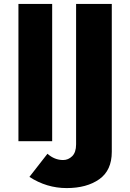

<svg xmlns="http://www.w3.org/2000/svg" viewBox="-20 -720 664 979"><path d="M222 64Q258 96 302 96Q328 96 348 76.5Q368 57 368 16V-700H550V54Q550 149 486 194Q422 239 320 239Q218 239 130 182ZM74 -700H246V0H74Z"/></svg>

Font: renner_700bold
Style: Bold
Weight: 700
Version: Version 003.000 ; ttfautohint (v0.97) -l 8 -r 50 -G 200 -x 1